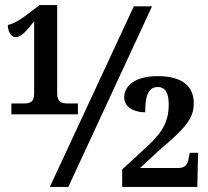

<svg xmlns="http://www.w3.org/2000/svg" viewBox="-20 -739 823 759"><path d="M25 -287H288V-330H249C226 -330 206 -334 206 -368V-719H137L93 -686C62 -661 35 -646 11 -640C11 -613 25 -592 42 -592C64 -592 88 -620 115 -655V-368C115 -334 97 -330 73 -330H25ZM177 0H250L581 -714H509ZM463 0H760L763 -135H730L725 -109C721 -89 712 -75 686 -75H534L607 -143C712 -231 746 -271 746 -330C746 -396 704 -438 603 -438C517 -438 471 -402 471 -354C471 -313 514 -295 554 -295C554 -344 560 -395 603 -395C635 -395 647 -370 647 -325C647 -268 629 -222 565 -163L463 -69Z"/></svg>

Font: Noto Serif SemiCondensed
Style: Bold
Weight: 700
Width: 4
Designer: Monotype Design Team
Foundry: Monotype Imaging Inc.
Version: Version 2.015